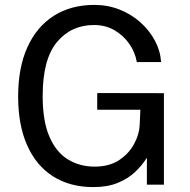

<svg xmlns="http://www.w3.org/2000/svg" viewBox="-20 -753 773 783"><path d="M361 10Q265.5 10 196.8 -33.5Q128 -77 91 -159.8Q54 -242.5 54 -359.5Q54 -477.5 92 -561Q130 -644.5 199.8 -688.8Q269.5 -733 365 -733Q419.5 -733 467.5 -714Q515.5 -695 552.5 -662Q589.5 -629 611.8 -587.2Q634 -545.5 637 -500H538Q531 -540 507 -574.5Q483 -609 446.2 -630Q409.5 -651 363.5 -651Q270 -651 212 -581Q154 -511 154 -361.5Q154 -258.5 181.8 -195Q209.5 -131.5 257.5 -102.5Q305.5 -73.5 366 -73.5Q426.5 -73.5 466.5 -100.5Q506.5 -127.5 527.2 -166.5Q548 -205.5 549.5 -241.5L552.5 -305.5H376.5V-373.5L648.5 -373V0H579V-110Q560 -79 530.8 -51.5Q501.5 -24 459.8 -7Q418 10 361 10Z"/></svg>

Font: Public Sans
Style: Regular
Weight: 400
Designer: The Public Sans project authors (U.S. Web Design System). Libre Franklin designed by Pablo Impallari and Rodrigo Fuenzal
Version: Version 1.008; ttfautohint (v1.8.1) -l 8 -r 50 -G 200 -x 14 